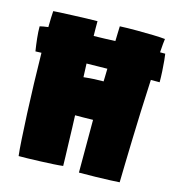

<svg xmlns="http://www.w3.org/2000/svg" viewBox="-111 -740 758 823"><g transform="rotate(15 267.5 -328.0)"><path d="M45.5 -2.5Q42.5 -26 39.5 -75Q36.5 -124 33.5 -188Q30.5 -252 28.5 -321.5Q26.5 -391 25.5 -455.5Q11.5 -455 -1 -454.5Q-5.5 -482.5 -8.5 -510.8Q-11.5 -539 -11.5 -563Q1.5 -566.5 25.5 -569.5Q26 -613.5 28 -641Q33 -641.5 56.5 -642.8Q80 -644 111.8 -645.2Q143.5 -646.5 173.8 -647.5Q204 -648.5 222.5 -648.5Q222.5 -634 222.5 -617.2Q222.5 -600.5 223 -583Q246.5 -583.5 270.8 -584.2Q295 -585 318.5 -586Q319 -605 319.5 -622Q320 -639 320.5 -652Q335.5 -653 356.5 -653.2Q377.5 -653.5 397.5 -653.5Q436 -653.5 470 -652.5Q504 -651.5 521.5 -649.5Q519 -634.5 516 -589Q529 -589 539 -589Q540.5 -580.5 542.5 -560Q544.5 -539.5 546 -513.8Q547.5 -488 547.5 -464.5Q532 -464.5 508.5 -464.5Q505 -394.5 502 -320Q499.5 -256.5 497.8 -195.5Q496 -134.5 494.8 -85Q493.5 -35.5 493 -6Q480 -5 451 -3.8Q422 -2.5 385.8 -1.8Q349.5 -1 313.5 -1V-235Q288 -234.5 272 -234.2Q256 -234 234 -234Q235 -213.5 236 -181.2Q237 -149 238 -114.2Q239 -79.5 240 -51.5Q241 -23.5 241 -11Q226 -9 199.5 -7.5Q173 -6 143 -4.8Q113 -3.5 86.5 -3Q60 -2.5 45.5 -2.5ZM314.5 -406Q315 -413.5 315.2 -428.2Q315.5 -443 316 -462.5Q293.5 -462 270.2 -461.8Q247 -461.5 224 -461Q225 -422.5 226.5 -401Q254 -404 274.5 -405Q295 -406 314.5 -406Z"/></g></svg>

Font: Grandstander Black
Style: Regular
Weight: 900
Designer: Tyler Finck
Foundry: Etcetera Type Co
Version: Version 1.200; ttfautohint (v1.8.3)